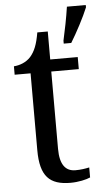

<svg xmlns="http://www.w3.org/2000/svg" viewBox="-55 -796 464 841"><g transform="rotate(-5 177.5 -375.0)"><path d="M244 -613V-600H277C303 -642 338 -708 355 -750V-760H272C265 -712 254 -657 244 -613ZM221 10C255 10 291 2 308 -6V-50C289 -46 271 -43 247 -43C204 -43 179 -73 179 -143V-483H300V-536H179V-659H133C124 -606 112 -577 92 -554C72 -532 44 -522 18 -520V-483H88V-145C88 -30 129 10 221 10Z"/></g></svg>

Font: Noto Serif Ethiopic SmCn
Style: Regular
Weight: 400
Width: 4
Designer: Monotype Design Team
Foundry: Monotype Imaging Inc.
Version: Version 2.102